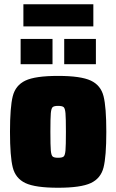

<svg xmlns="http://www.w3.org/2000/svg" viewBox="-20 -875 547 903"><path d="M27 -255Q27 -371 40 -422.5Q53 -474 99.5 -496Q146 -518 253 -518Q360 -518 407 -496Q454 -474 467 -422.5Q480 -371 480 -255Q480 -139 467 -87.5Q454 -36 407 -14Q360 8 253 8Q146 8 99.5 -14Q53 -36 40 -87.5Q27 -139 27 -255ZM290 -255Q290 -320 288 -342.5Q286 -365 279.5 -371Q273 -377 253 -377Q234 -377 227.5 -371Q221 -365 219 -342.5Q217 -320 217 -255Q217 -190 219 -167.5Q221 -145 227.5 -139Q234 -133 253 -133Q273 -133 279.5 -139Q286 -145 288 -167.5Q290 -190 290 -255ZM77 -573V-692H227V-573ZM282 -573V-692H431V-573ZM90 -751V-855H419V-751Z"/></svg>

Font: Saira Semi Condensed Black
Style: Regular
Weight: 900
Width: 4
Designer: Hector Gatti with collaboration of the Omnibus-Type team
Foundry: Omnibus-Type
Version: Version 1.001; ttfautohint (v1.8)